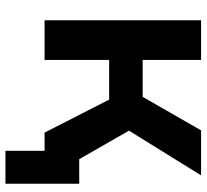

<svg xmlns="http://www.w3.org/2000/svg" viewBox="-46 -554 740 687"><g transform="rotate(90 323.5 -210.0)"><path d="M52 0V-560H194V-351H326L446 -560H607L447 -302L549 -124H637V140H519V0H454L336 -231H194V0Z"/></g></svg>

Font: Tektur SemiBold
Style: Regular
Weight: 600
Designer: Adam Jagosz
Foundry: Adam Jagosz
Version: Version 1.005;gftools[0.9.30]